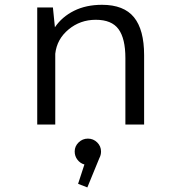

<svg xmlns="http://www.w3.org/2000/svg" viewBox="-20 -532 750 820"><path d="M139 0V-500H206L214.5 -415.5Q244.5 -460 296 -485.8Q347.5 -511.5 415.5 -511.5Q509 -511.5 552.2 -458.2Q595.5 -405 595.5 -296.5V0H515.5V-284Q515.5 -367.5 486.2 -407.5Q457 -447.5 389 -447.5Q322.5 -447.5 272.8 -406.2Q223 -365 216 -302.5V0ZM411.5 115Q411.5 130 404.5 143L353 268.5L313.5 253L340.5 170.5Q322.5 165.5 310.8 150.2Q299 135 299 115Q299 92.5 315.8 76.2Q332.5 60 355.5 60Q378.5 60 395 76.2Q411.5 92.5 411.5 115Z"/></svg>

Font: League Mono Light
Style: Regular
Weight: 300
Width: 6
Designer: Tyler Finck
Foundry: The League of Moveable Type / Tyler Finck
Version: Version 2.210